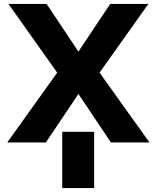

<svg xmlns="http://www.w3.org/2000/svg" viewBox="-20 -731 803 985"><path d="M215.3 0H17.1L273.4 -358.4L23.4 -710.9H219.2L382.3 -466.3L545.4 -710.9H741.2L490.7 -358.4L747.1 0H549.3L382.3 -249ZM462.9 -54.7V233.9H299.3V-54.7Z"/></svg>

Font: Bert Sans Black
Style: Regular
Weight: 900
Designer: Christian Robertson, Adam Twardoch, & Cristiano Sobral
Foundry: Google
Version: Version 12.135;January 10, 2020;FontCreator 12.0.0.2547 64-b